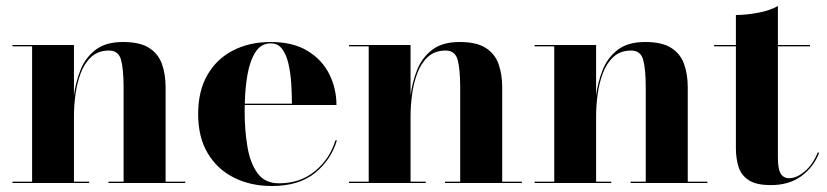

<svg xmlns="http://www.w3.org/2000/svg" viewBox="-20 -610 2758 640"><path d="M21.5 -4.5H87V-455.5H21.5V-460H226.5V-291.5Q232 -335 248 -376Q264 -417 298 -443.5Q332 -470 390 -470Q446 -470 476.8 -450.5Q507.5 -431 519.8 -396.8Q532 -362.5 532 -319V-4.5H597.5V0H341.5V-4.5H392V-316.5Q392 -379.5 383.5 -410.5Q375 -441.5 343.5 -441.5Q307.5 -441.5 284.5 -420.5Q261.5 -399.5 249 -366Q236.5 -332.5 231.5 -294.8Q226.5 -257 226.5 -223V-4.5H277V0H21.5Z M1103 -142Q1083.5 -77 1030 -33.5Q976.5 10 886 10Q815.5 10 760 -17.8Q704.5 -45.5 672.5 -99Q640.5 -152.5 640.5 -230Q640.5 -307.5 671.8 -361Q703 -414.5 757.5 -442.2Q812 -470 882.5 -470Q957 -470 1005.5 -440.2Q1054 -410.5 1077.8 -362.5Q1101.5 -314.5 1101.5 -260H796Q795.5 -250 795.5 -240Q795.5 -175.5 804.8 -120.8Q814 -66 838.5 -32.5Q863 1 910 1Q981 1 1030.2 -39.8Q1079.5 -80.5 1098 -142ZM882.5 -465.5Q850.5 -465.5 832 -437Q813.5 -408.5 805.2 -362.8Q797 -317 796 -264.5H953Q953 -297 950.8 -332Q948.5 -367 941.5 -397.5Q934.5 -428 920.5 -446.8Q906.5 -465.5 882.5 -465.5Z M1143.5 -4.5H1209V-455.5H1143.5V-460H1348.5V-291.5Q1354 -335 1370 -376Q1386 -417 1420 -443.5Q1454 -470 1512 -470Q1568 -470 1598.8 -450.5Q1629.5 -431 1641.8 -396.8Q1654 -362.5 1654 -319V-4.5H1719.5V0H1463.5V-4.5H1514V-316.5Q1514 -379.5 1505.5 -410.5Q1497 -441.5 1465.5 -441.5Q1429.5 -441.5 1406.5 -420.5Q1383.5 -399.5 1371 -366Q1358.5 -332.5 1353.5 -294.8Q1348.5 -257 1348.5 -223V-4.5H1399V0H1143.5Z M1762 -4.5H1827.5V-455.5H1762V-460H1967V-291.5Q1972.5 -335 1988.5 -376Q2004.5 -417 2038.5 -443.5Q2072.5 -470 2130.5 -470Q2186.5 -470 2217.2 -450.5Q2248 -431 2260.2 -396.8Q2272.5 -362.5 2272.5 -319V-4.5H2338V0H2082V-4.5H2132.5V-316.5Q2132.5 -379.5 2124 -410.5Q2115.5 -441.5 2084 -441.5Q2048 -441.5 2025 -420.5Q2002 -399.5 1989.5 -366Q1977 -332.5 1972 -294.8Q1967 -257 1967 -223V-4.5H2017.5V0H1762Z M2710.5 -100.5Q2692 -53 2651.2 -23Q2610.5 7 2549.5 7Q2501 7 2476 -9.2Q2451 -25.5 2442 -53.2Q2433 -81 2433 -116V-455.5H2360.5V-460H2433V-560Q2467 -560 2507 -567.5Q2547 -575 2573 -590V-460H2680V-455.5H2573V-85Q2573 -47.5 2582 -31.8Q2591 -16 2611 -16Q2635.5 -16 2662.5 -38.8Q2689.5 -61.5 2706 -102Z"/></svg>

Font: Bodoni* 36pt
Style: Bold
Weight: 700
Version: Version 2.3